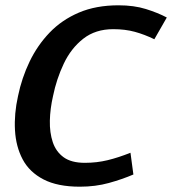

<svg xmlns="http://www.w3.org/2000/svg" viewBox="-20 -695 649 724"><path d="M300 -81Q345 -81 386 -91Q427 -101 472 -119L483 -37Q441 -19 390.5 -5Q340 9 281 9Q197 9 144 -18.5Q91 -46 65.5 -94Q40 -142 36.5 -204Q33 -266 48 -333Q62 -401 91.5 -462.5Q121 -524 167 -572Q213 -620 277.5 -647.5Q342 -675 427 -675Q485 -675 530 -661Q575 -647 609 -629L562 -547Q525 -565 488.5 -575Q452 -585 407 -585Q340 -585 294 -549Q248 -513 220.5 -455Q193 -397 180 -333Q169 -285 168 -240Q167 -195 179 -159Q191 -123 220 -102Q249 -81 300 -81Z"/></svg>

Font: Epunda Sans SemiBold
Style: Italic
Weight: 600
Italic angle: -12.0243°
Designer: Simon Atzbach
Foundry: typofactur
Version: Version 2.204; ttfautohint (v1.8.4.7-5d5b)